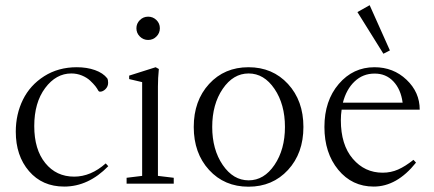

<svg xmlns="http://www.w3.org/2000/svg" viewBox="-20 -704 1664 736"><path d="M226.1 11.2Q142.1 11.2 91.3 -47.9Q40.5 -106.9 40.5 -199.2Q40.5 -266.1 67.9 -321.8Q95.2 -377.4 149.4 -411.9Q203.6 -446.3 274.4 -446.3Q313 -446.3 344 -435.3Q375 -424.3 391.1 -403.8Q394.5 -397.9 394.5 -386.7Q394.5 -372.6 384.5 -362.5Q374.5 -352.5 363.3 -352.5Q358.9 -352.5 356.9 -356.4Q352.5 -364.7 345.5 -373.8Q338.4 -382.8 325.7 -394.8Q313 -406.7 293.9 -414.6Q274.9 -422.4 253.4 -422.4Q194.8 -422.4 153.1 -366.5Q111.3 -310.5 111.3 -220.7Q111.3 -130.9 153.6 -78.9Q195.8 -26.9 264.2 -26.9Q328.1 -26.9 385.3 -77.6L395 -66.9Q318.8 11.2 226.1 11.2Z M502.9 -595.7Q502.9 -613.8 516.1 -627Q529.3 -640.1 547.9 -640.1Q566.4 -640.1 579.6 -627.2Q592.8 -614.3 592.8 -595.7Q592.8 -577.1 579.6 -564Q566.4 -550.8 547.9 -550.8Q529.3 -550.8 516.1 -564Q502.9 -577.1 502.9 -595.7ZM465.3 0V-22.5L524.9 -29.8V-389.2L475.1 -400.9V-414.1L576.7 -446.3L588.9 -439.5Q585.4 -404.3 585.4 -372.1V-29.8L646 -22.5V0Z M1084 -52.5Q1024.9 11.7 932.6 11.7Q840.3 11.7 781.5 -52.5Q722.7 -116.7 722.7 -217.3Q722.7 -317.9 781.5 -382.1Q840.3 -446.3 932.6 -446.3Q1024.9 -446.3 1084 -382.1Q1143.1 -317.9 1143.1 -217.3Q1143.1 -116.7 1084 -52.5ZM1072.3 -217.3Q1072.3 -304.2 1032.2 -363.3Q992.2 -422.4 933.1 -422.4Q874 -422.4 833.7 -363.3Q793.5 -304.2 793.5 -217.3Q793.5 -130.9 833.7 -71.8Q874 -12.7 933.1 -12.7Q992.2 -12.7 1032.2 -71.8Q1072.3 -130.9 1072.3 -217.3Z M1449.7 -498 1350.1 -657.7 1397 -684.1 1474.6 -510.7ZM1412.6 11.2Q1329.6 11.2 1276.6 -53.2Q1223.6 -117.7 1223.6 -217.3Q1223.6 -317.9 1278.6 -382.1Q1333.5 -446.3 1415.5 -446.3Q1487.8 -446.3 1538.3 -398.4Q1588.9 -350.6 1588.9 -283.7H1289.6Q1286.6 -263.7 1286.6 -243.2Q1286.6 -148.9 1332.3 -95.5Q1377.9 -42 1446.8 -42Q1478.5 -42 1506.1 -54.2Q1533.7 -66.4 1564.9 -91.3L1574.7 -80.6Q1501.5 11.2 1412.6 11.2ZM1415.5 -421.9Q1371.1 -421.9 1339.4 -391.8Q1307.6 -361.8 1294.4 -310.5H1523.4Q1516.6 -361.8 1487.8 -392.1Q1459 -422.4 1415.5 -421.9Z"/></svg>

Font: Elstob Light
Style: Regular
Weight: 300
Designer: Peter S. Baker
Version: Version 1.015